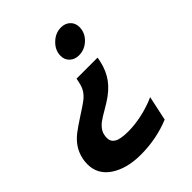

<svg xmlns="http://www.w3.org/2000/svg" viewBox="-227 -663 955 955"><g transform="rotate(-45 250.5 -185.5)"><path d="M267 -451Q267 -490 298 -520Q329 -550 368 -550Q398 -550 416.5 -532Q435 -514 435 -487Q435 -446 404.5 -417Q374 -388 334 -388Q305 -388 286 -405.5Q267 -423 267 -451ZM-20 24Q-20 4 -16 -13Q-8 -49 10 -75Q28 -101 53 -120.5Q78 -140 123 -169Q170 -199 189 -213.5Q208 -228 220.5 -246.5Q233 -265 239 -295L243 -315H391L387 -293Q375 -238 345.5 -198Q316 -158 264 -126L236 -109Q199 -88 181 -74.5Q163 -61 152 -43Q141 -25 141 1Q141 27 163.5 40Q186 53 240 53Q287 53 338.5 41.5Q390 30 437 9L409 139Q312 179 202 179Q105 179 42.5 138Q-20 97 -20 24Z"/></g></svg>

Font: Prompt SemiBold
Style: Italic
Weight: 600
Italic angle: -12°
Designer: Katatrad Team
Foundry: CadsonDemak
Version: Version 1.001